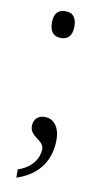

<svg xmlns="http://www.w3.org/2000/svg" viewBox="-80 -564 399 756"><g transform="rotate(10 119.0 -185.5)"><path d="M119 -418C144 -418 164 -431 164 -472C164 -513 144 -525 119 -525C94 -525 74 -513 74 -472C74 -431 94 -418 119 -418ZM42 121V154C137 123 172 54 172 -20C172 -75 144 -101 111 -101C85 -101 67 -84 67 -57C67 -13 123 -11 123 26C123 61 99 102 42 121Z"/></g></svg>

Font: Noto Serif Georgian SemiCondensed Light
Style: Regular
Weight: 300
Width: 4
Designer: Monotype Design Team, Akaki Razmadze
Foundry: Google LLC
Version: Version 2.003